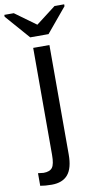

<svg xmlns="http://www.w3.org/2000/svg" viewBox="-156 -772 528 1024"><g transform="rotate(-10 108.0 -260.0)"><path d="M154.8 -527.8V64.9Q154.8 139.2 125.7 173.6Q96.7 208 38.1 208Q2.9 208 -23.9 203.1V134.8L5.9 138.2Q40 138.2 53.5 120.1Q66.9 102.1 66.9 51.8V-527.8ZM270 -717.8 160.2 -585.9H61L-54.2 -717.8V-728H-2.9L109.9 -646H110.8L217.8 -728H270Z"/></g></svg>

Font: Libra Sans Modern
Style: Regular
Weight: 400
Foundry: Stefan Peev, Context Ltd
Version: Version 1.000